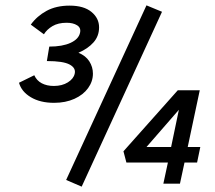

<svg xmlns="http://www.w3.org/2000/svg" viewBox="-20 -686 803 717"><path d="M585 -642 285 11 227 -14 527 -666ZM182 -302Q130 -302 95 -323Q60 -344 51 -377L108 -405Q117 -385 136 -375Q155 -365 181 -365Q212 -365 233.5 -378.5Q255 -392 259 -411Q264 -432 240 -445Q216 -458 155 -458L164 -512Q213 -512 243.5 -526Q274 -540 279 -564Q283 -582 268 -591.5Q253 -601 229 -601Q197 -601 176 -588.5Q155 -576 144 -558L95 -594Q118 -626 154 -645.5Q190 -665 240 -665Q293 -665 321.5 -641.5Q350 -618 350 -584Q350 -551 329 -527.5Q308 -504 273 -489Q300 -478 313.5 -457Q327 -436 327 -411Q327 -382 309 -357Q291 -332 258 -317Q225 -302 182 -302ZM716 -79H669L652 0H590L607 -79H452L441 -121L644 -349H726L681 -137H728ZM619 -137 648 -276 527 -137Z"/></svg>

Font: Ysabeau Infant Semibold
Style: Italic
Weight: 600
Italic angle: -12°
Designer: Christian Thalmann (Catharsis Fonts)
Version: Version 0.003